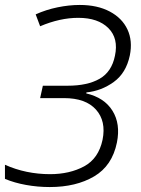

<svg xmlns="http://www.w3.org/2000/svg" viewBox="-31 -745 568 775"><path d="M170 10Q121 10 74 1.5Q27 -7 -11 -23V-80Q31 -61 77 -51.5Q123 -42 171 -42Q250 -42 308.5 -73.5Q367 -105 383 -181Q398 -256 356.5 -302.5Q315 -349 227 -349H131L142 -399H242Q322 -399 371 -427Q420 -455 433 -520Q448 -590 406.5 -631.5Q365 -673 285 -673Q211 -673 131 -639L113 -687Q155 -706 201.5 -715.5Q248 -725 291 -725Q362 -725 412 -698.5Q462 -672 483.5 -626Q505 -580 493 -521Q478 -450 428 -414Q378 -378 318 -372L317 -368Q390 -351 423 -298Q456 -245 441 -170Q422 -76 349 -33Q276 10 170 10Z"/></svg>

Font: Noto Sans Light
Style: Italic
Weight: 300
Italic angle: -12°
Designer: Monotype Design Team
Foundry: Monotype Imaging Inc.
Version: Version 2.013; ttfautohint (v1.8.4.7-5d5b)